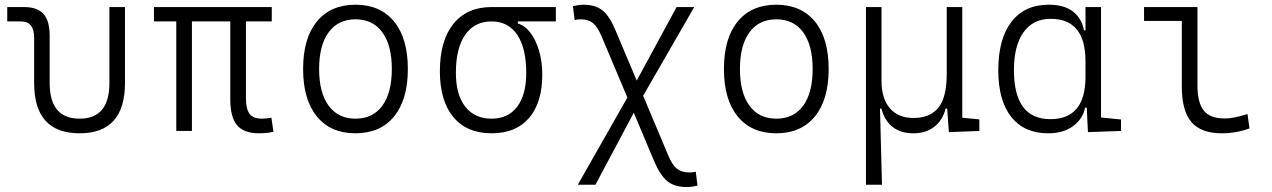

<svg xmlns="http://www.w3.org/2000/svg" viewBox="-20 -547 5313 802"><path d="M312.5 9.8Q122.6 9.8 122.6 -200.2V-389.2Q122.6 -457.5 67.9 -457.5H10.3V-517.6H79.6Q136.2 -517.6 161.9 -488.8Q187.5 -460 187.5 -397V-200.2Q187.5 -51.3 312.5 -51.3Q437 -51.3 437 -200.2V-517.6H502V-200.2Q502 9.8 312.5 9.8Z M1062 9.8Q998.5 9.8 970.2 -23.9Q941.9 -57.6 941.9 -131.8V-457.5H781.7V0H716.3V-457.5H623V-517.6H1115.2V-457.5H1007.3V-136.7Q1007.3 -91.8 1022.5 -71.5Q1037.6 -51.3 1074.7 -51.3Q1081.5 -51.3 1090.8 -52.2Q1100.1 -53.2 1113.8 -55.2L1122.1 3.4Q1106.9 6.8 1093.5 8.3Q1080.1 9.8 1062 9.8Z M1464.8 9.8Q1361.3 9.8 1303.7 -60.5Q1246.1 -130.9 1246.1 -258.8Q1246.1 -387.2 1303.7 -457.3Q1361.3 -527.3 1464.8 -527.3Q1568.4 -527.3 1626 -457.3Q1683.6 -387.2 1683.6 -258.8Q1683.6 -130.9 1626 -60.5Q1568.4 9.8 1464.8 9.8ZM1464.8 -51.3Q1537.6 -51.3 1577.1 -105.5Q1616.7 -159.7 1616.7 -258.8Q1616.7 -357.9 1577.1 -412.1Q1537.6 -466.3 1464.8 -466.3Q1392.6 -466.3 1352.8 -412.1Q1313 -357.9 1313 -258.8Q1313 -159.7 1352.8 -105.5Q1392.6 -51.3 1464.8 -51.3Z M2033.7 9.8Q1930.2 9.8 1873.8 -57.9Q1817.4 -125.5 1817.4 -249Q1817.4 -377.4 1874 -447.5Q1930.7 -517.6 2033.7 -517.6H2301.8V-457.5H2143.1V-448.7Q2172.4 -440.4 2195.3 -410.4Q2218.3 -380.4 2231.7 -335.2Q2245.1 -290 2245.1 -235.8Q2245.1 -118.2 2189.9 -54.2Q2134.8 9.8 2033.7 9.8ZM2033.7 -51.3Q2102.5 -51.3 2140.4 -101.3Q2178.2 -151.4 2178.2 -242.7Q2178.2 -345.7 2140.6 -401.6Q2103 -457.5 2033.7 -457.5Q1961.9 -457.5 1923.1 -401.6Q1884.3 -345.7 1884.3 -242.7Q1884.3 -151.4 1923.6 -101.3Q1962.9 -51.3 2033.7 -51.3Z M2849.6 234.4Q2797.9 234.4 2767.6 210Q2737.3 185.5 2710.4 121.6L2627.4 -76.2L2467.3 224.6H2393.6L2600.6 -139.6L2494.1 -392.1Q2476.6 -434.6 2457 -450.4Q2437.5 -466.3 2407.2 -466.3Q2390.1 -466.3 2380.4 -463.4L2373 -521.5Q2399.9 -527.3 2417 -527.3Q2466.8 -527.3 2496.6 -503.7Q2526.4 -480 2551.8 -418.5L2639.6 -210.4L2806.2 -517.6H2879.9L2666.5 -147L2770.5 100.1Q2787.6 142.1 2807.6 157.7Q2827.6 173.3 2859.4 173.3Q2873.5 173.3 2886.2 170.4L2893.6 228.5Q2866.7 234.4 2849.6 234.4Z M3222.7 9.8Q3119.1 9.8 3061.5 -60.5Q3003.9 -130.9 3003.9 -258.8Q3003.9 -387.2 3061.5 -457.3Q3119.1 -527.3 3222.7 -527.3Q3326.2 -527.3 3383.8 -457.3Q3441.4 -387.2 3441.4 -258.8Q3441.4 -130.9 3383.8 -60.5Q3326.2 9.8 3222.7 9.8ZM3222.7 -51.3Q3295.4 -51.3 3335 -105.5Q3374.5 -159.7 3374.5 -258.8Q3374.5 -357.9 3335 -412.1Q3295.4 -466.3 3222.7 -466.3Q3150.4 -466.3 3110.6 -412.1Q3070.8 -357.9 3070.8 -258.8Q3070.8 -159.7 3110.6 -105.5Q3150.4 -51.3 3222.7 -51.3Z M3795.9 9.8Q3689.9 9.8 3661.6 -93.3H3655.8L3664.1 224.6H3597.2V-517.6H3662.1V-210Q3662.1 -134.8 3697.3 -94.5Q3732.4 -54.2 3795.9 -54.2Q3864.3 -54.2 3899.4 -96.7Q3934.6 -139.2 3934.6 -239.3V-517.6H3999.5V-55.2L4070.8 -48.3V0L3943.4 4.9L3936.5 -93.3H3929.7Q3917.5 -43.9 3882.1 -17.1Q3846.7 9.8 3795.9 9.8Z M4357.9 9.8Q4258.8 9.8 4204.3 -58.3Q4149.9 -126.5 4149.9 -253.9Q4149.9 -384.3 4204.8 -455.8Q4259.8 -527.3 4360.4 -527.3Q4425.3 -527.3 4461.9 -498.8Q4498.5 -470.2 4507.8 -420.4H4514.2V-517.6H4579.1V-56.2L4662.6 -47.9V0L4524.4 4.9L4519.5 -97.2H4512.2Q4504.4 -52.7 4464.1 -21.5Q4423.8 9.8 4357.9 9.8ZM4514.2 -226.1V-291.5Q4514.2 -468.3 4368.7 -468.3Q4294.9 -468.3 4255.1 -412.1Q4215.3 -356 4215.3 -253.9Q4215.3 -49.3 4367.7 -49.3Q4514.2 -49.3 4514.2 -226.1Z M5083.5 9.8Q4996.6 9.8 4956.5 -37.4Q4916.5 -84.5 4916.5 -185.5V-459.5H4758.8V-517.6H4981.9V-190.4Q4981.9 -119.1 5007.8 -85.7Q5033.7 -52.2 5096.2 -52.2Q5133.8 -52.2 5190.9 -70.8L5199.2 -10.7Q5143.1 9.8 5083.5 9.8Z"/></svg>

Font: Cascadia Mono PL Light
Style: Regular
Weight: 300
Monospace: yes
Designer: Aaron Bell
Foundry: Saja Typeworks
Version: Version 2404.023; ttfautohint (v1.8.4)